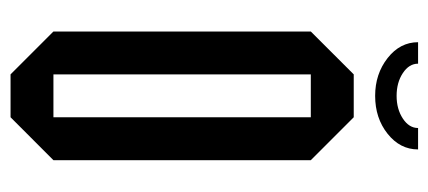

<svg xmlns="http://www.w3.org/2000/svg" viewBox="-250 -582 832 373"><g transform="rotate(90 166.5 -396.0)"><path d="M125 0 41.7 -83.3V-583.3L125 -666.7H208.3L291.7 -583.3V-83.3L208.3 0ZM125 -83.3H208.3V-583.3H125ZM229.2 -791.7H270.8Q270.8 -756.7 240.4 -732.5Q210 -708.3 166.7 -708.3Q124.2 -708.3 93.3 -732.5Q62.5 -756.7 62.5 -791.7H104.2Q104.2 -774.2 122.5 -762.1Q140.8 -750 166.7 -750Q192.5 -750 210.8 -762.1Q229.2 -774.2 229.2 -791.7Z"/></g></svg>

Font: Yulong
Style: Regular
Weight: 400
Designer: GGBotNet
Foundry: f0n7.com
Version: 1.00